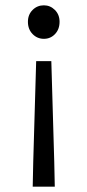

<svg xmlns="http://www.w3.org/2000/svg" viewBox="-20 -518 329 722"><path d="M85 -436Q85 -463 102.5 -480.5Q120 -498 145 -498Q169 -498 186.5 -480.5Q204 -463 204 -436Q204 -408 187 -390Q170 -372 145 -372Q120 -372 102.5 -390Q85 -408 85 -436ZM103 184 105 90 116 -288H173L184 90L186 184Z"/></svg>

Font: RibengUni
Style: Regular
Weight: 400
Designer: (1) Dr. Andrew Glass (Senior Program Manager at Microsoft Corporation)
(2) Bivuti Chakma (Chakma Font Designer & Keyboar
Foundry: Bivuti Chakma
Version: Version 2.2022; Updated on: 03 June 2022; Friday